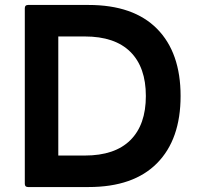

<svg xmlns="http://www.w3.org/2000/svg" viewBox="-20 -754 804 774"><path d="M93 0Q80 0 80 -13V-721Q80 -734 93 -734H337Q518 -734 613 -638Q708 -542 708 -367Q708 -192 613 -96Q518 0 337 0ZM215 -607V-127H322Q443 -127 505.5 -189Q568 -251 568 -367Q568 -483 505.5 -545Q443 -607 322 -607Z"/></svg>

Font: LINE Seed Sans TH App
Style: Bold
Weight: 700
Designer: Dalton Maag Ltd | Thai characters by Cadson Demak Co.,Ltd.
Foundry: Dalton Maag Ltd
Version: Version 1.003